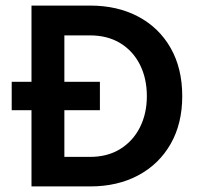

<svg xmlns="http://www.w3.org/2000/svg" viewBox="-20 -669 726 689"><path d="M22 -375.5H93V-649H303Q402 -649 476.5 -609.2Q551 -569.5 592.5 -496.5Q634 -423.5 634 -324Q634 -225.5 592.5 -152.8Q551 -80 476.5 -40Q402 0 303 0H93V-273.5H22ZM211 -542V-375.5H338.5V-273.5H211V-106H303Q366 -106 411.8 -134.5Q457.5 -163 482.2 -212.2Q507 -261.5 507 -324Q507 -387.5 482.2 -436.8Q457.5 -486 411.8 -514Q366 -542 303 -542Z"/></svg>

Font: Karla
Style: Bold
Weight: 700
Designer: Jonathan Pinhorn
Version: Version 2.004; ttfautohint (v1.8.4.7-5d5b);gftools[0.9.33]